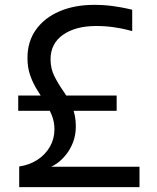

<svg xmlns="http://www.w3.org/2000/svg" viewBox="-20 -770 646 790"><path d="M554 0H59V-85Q101 -91 134 -112.5Q167 -134 185.5 -166.5Q204 -199 204 -238Q204 -269 193 -296Q182 -323 165.5 -348.5Q149 -374 132 -401.5Q115 -429 104 -460.5Q93 -492 93 -532Q93 -599 128 -648Q163 -697 225 -723.5Q287 -750 367 -750Q409 -750 444.5 -745Q480 -740 502 -735Q524 -730 524 -730V-642Q524 -642 503 -647.5Q482 -653 448 -658Q414 -663 376 -663Q291 -663 239.5 -627Q188 -591 188 -526Q188 -488 203.5 -457Q219 -426 240 -396Q261 -366 276.5 -331Q292 -296 292 -251Q292 -214 280.5 -184.5Q269 -155 252 -134Q235 -113 218 -100.5Q201 -88 190 -84H554ZM460 -314H55V-377H460Z"/></svg>

Font: Be Vietnam Pro Variable Thin
Style: Regular
Weight: 100
Designer: Lam Bao, Tony Le, Vietanh Nguyen
Foundry: Yellow Type Foundry
Version: Version 1.002